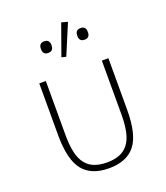

<svg xmlns="http://www.w3.org/2000/svg" viewBox="-141 -855 832 963"><g transform="rotate(-20 275.5 -373.0)"><path d="M126 -220Q126 -164 135 -125.5Q144 -87 163 -63.5Q182 -40 210 -29.5Q238 -19 276 -19Q313 -19 341 -29.5Q369 -40 388 -63.5Q407 -87 416 -125.5Q425 -164 425 -220V-508H460V-233Q460 -101 415 -44.5Q370 12 276 12Q181 12 136 -44.5Q91 -101 91 -233V-508H126ZM186 -636Q171 -636 164.5 -644Q158 -652 158 -663V-671Q158 -682 164.5 -690Q171 -698 186 -698Q201 -698 207.5 -690Q214 -682 214 -671V-663Q214 -652 207.5 -644Q201 -636 186 -636ZM380 -636Q365 -636 358.5 -644Q352 -652 352 -663V-671Q352 -682 358.5 -690Q365 -698 380 -698Q395 -698 401.5 -690Q408 -682 408 -671V-663Q408 -652 401.5 -644Q395 -636 380 -636ZM264 -587 240 -593 299 -758 332 -749Z"/></g></svg>

Font: IBM Plex Sans ExtLt
Style: Regular
Weight: 200
Designer: Mike Abbink, Paul van der Laan, Pieter van Rosmalen
Foundry: Bold Monday
Version: Version 3.005